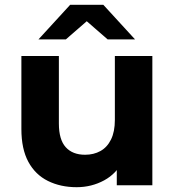

<svg xmlns="http://www.w3.org/2000/svg" viewBox="-20 -771 727 799"><path d="M299 8Q232 8 179.5 -18Q127 -44 98 -97.5Q69 -151 69 -234V-538H225V-257Q225 -190 253.5 -158.5Q282 -127 334 -127Q370 -127 398 -142.5Q426 -158 442 -190.5Q458 -223 458 -272V-538H614V0H466V-148L493 -105Q466 -49 413.5 -20.5Q361 8 299 8ZM140 -607 272 -751H410L542 -607H428L290 -727H392L254 -607Z"/></svg>

Font: MOST Montserrat
Style: Bold
Weight: 700
Designer: Julieta Ulanovsky
Foundry: Julieta Ulanovsky
Version: Version 8.000;March 11, 2024;FontCreator 15.0.0.2926 64-bit